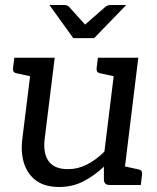

<svg xmlns="http://www.w3.org/2000/svg" viewBox="-20 -737 625 765"><path d="M216 8Q160 8 125.5 -16.5Q91 -41 76.5 -84Q62 -127 69 -184L109 -507H198L158 -184Q151 -126 174 -94.5Q197 -63 251 -63Q290 -63 326.5 -81.5Q363 -100 396 -133L442 -507H531L469 0H416Q396 0 394 -19V-73Q356 -37 312.5 -14.5Q269 8 216 8ZM439 0 459 -78 532 -62Q541 -60 544 -55Q547 -50 546 -41L541 0ZM139 -507 119 -429 46 -445Q37 -447 34 -452Q31 -457 32 -466L37 -507ZM472 -507 452 -429 379 -445Q370 -447 367 -452Q364 -457 365 -466L370 -507ZM483 -717 355 -585H272L177 -717H236Q248 -717 255 -710L319 -639L400 -710Q403 -713 409 -715Q415 -717 421 -717Z"/></svg>

Font: Aleo
Style: Italic
Weight: 400
Italic angle: -7°
Designer: Alessio Laiso
Foundry: Alessio Laiso
Version: Version 2.001;gftools[0.9.29]